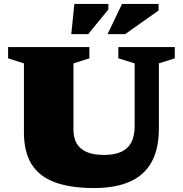

<svg xmlns="http://www.w3.org/2000/svg" viewBox="-20 -936 924 971"><path d="M661 -299V-615.5L578.5 -641V-698H864V-641L783.5 -615.5V-287Q783.5 -183 746.5 -116.2Q709.5 -49.5 636.5 -17.2Q563.5 15 455 15Q337 15 258 -14Q179 -43 140 -105.2Q101 -167.5 101 -266.5V-615.5L21 -641V-698H432V-641L351.5 -615.5V-281Q351.5 -237.5 368.8 -209Q386 -180.5 420.2 -166.5Q454.5 -152.5 506 -152.5Q559.5 -152.5 593.8 -168.5Q628 -184.5 644.5 -217Q661 -249.5 661 -299ZM524 -763.5 597 -916H782V-883L613 -763.5ZM340.5 -763.5 356 -916H528V-888L426 -763.5Z"/></svg>

Font: Newsreader 9pt ExtraBold
Style: Regular
Weight: 800
Designer: Hugues Gentile
Foundry: Production Type
Version: Version 1.003